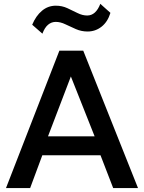

<svg xmlns="http://www.w3.org/2000/svg" viewBox="-20 -958 734 978"><path d="M10.5 0 282.5 -700H404L683 0H556.5L492 -167H195.5L133.5 0ZM224.5 -263.5H462L341 -568.5ZM196 -786.5 144 -832Q163 -877.5 193.8 -903.2Q224.5 -929 264.5 -929Q296 -929 323 -916.5Q350 -904 375 -891.5Q400 -879 424 -879Q446.5 -879 463.2 -894.2Q480 -909.5 491 -938.5L542.5 -892.5Q528.5 -846.5 497.2 -822Q466 -797.5 426 -797.5Q394.5 -797.5 366.5 -809.8Q338.5 -822 313.2 -834.2Q288 -846.5 264 -846.5Q242 -846.5 224.8 -832Q207.5 -817.5 196 -786.5Z"/></svg>

Font: Geologica Cursive
Style: Regular
Weight: 400
Designer: Sindre Bremnes, Frode Helland
Foundry: Monokrom Skriftforlag AS
Version: Version 1.010;gftools[0.9.28]